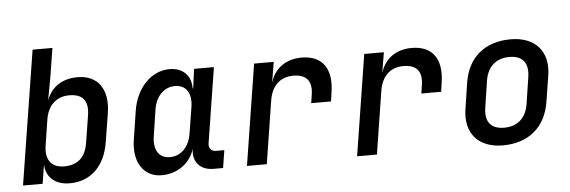

<svg xmlns="http://www.w3.org/2000/svg" viewBox="-48 -881 3096 1042"><g transform="rotate(-5 1500.0 -360.0)"><path d="M295 10C409 10 488 -67 508 -197L533 -352C553 -480 496 -560 386 -560C302 -560 242 -520 216 -448L239 -573L264 -730H156L40 0H147L163 -103C167 -32 216 10 295 10ZM272 -84C203 -84 169 -128 181 -205L203 -346C215 -422 263 -466 332 -466C402 -466 437 -431 425 -351L401 -200C388 -119 342 -84 272 -84Z M796 10C881 10 951 -41 975 -118V-117C964 -48 1006 0 1078 0H1130L1145 -96H1100C1075 -96 1059 -114 1063 -139L1128 -550H1020L1006 -445H1003C1004 -514 960 -560 887 -560C788 -560 705 -476 685 -352L661 -197C641 -75 696 10 796 10ZM848 -84C789 -84 759 -130 770 -203L792 -347C803 -420 848 -466 909 -466C968 -466 999 -420 988 -347L965 -203C954 -130 908 -84 848 -84Z M1260 0H1368L1422 -343C1435 -422 1481 -466 1553 -466C1623 -466 1656 -429 1644 -355L1637 -309H1745L1752 -358C1772 -486 1719 -560 1606 -560C1521 -560 1459 -515 1437 -442H1436L1454 -550H1347Z M1860 0H1968L2022 -343C2035 -422 2081 -466 2153 -466C2223 -466 2256 -429 2244 -355L2237 -309H2345L2352 -358C2372 -486 2319 -560 2206 -560C2121 -560 2059 -515 2037 -442H2036L2054 -550H1947Z M2654 10C2794 10 2887 -68 2909 -203L2932 -348C2952 -476 2879 -560 2745 -560C2604 -560 2511 -482 2490 -347L2468 -203C2448 -74 2520 10 2654 10ZM2669 -85C2597 -85 2564 -126 2576 -203L2598 -347C2610 -424 2658 -465 2730 -465C2802 -465 2835 -424 2823 -347L2801 -203C2789 -126 2741 -85 2669 -85Z"/></g></svg>

Font: JetBrains Mono SemiBold
Style: Italic
Weight: 472
Italic angle: -9°
Monospace: yes
Designer: Philipp Nurullin, Konstantin Bulenkov
Foundry: JetBrains
Version: Version 2.305